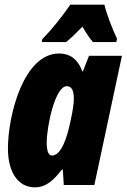

<svg xmlns="http://www.w3.org/2000/svg" viewBox="-20 -792 542 822"><path d="M159 -612H263C281 -626 304 -648 333 -678C349 -650 364 -628 378 -612H478L481 -626C461 -668 436 -733 427 -772H281C243 -718 204 -668 161 -624ZM129 10C180 10 211 -23 245 -66H249L253 0H384L502 -553H361L335 -487H332C312 -543 275 -563 233 -563C81 -563 14 -298 14 -156C14 -54 58 10 129 10ZM202 -126C188 -126 180 -145 180 -181C180 -252 216 -423 266 -423C286 -423 296 -406 296 -370C296 -351 294 -327 280 -265C268 -209 244 -126 202 -126Z"/></svg>

Font: Noto Sans UI Condensed Black
Style: Italic
Weight: 900
Width: 3
Italic angle: -192°
Designer: Monotype Design Team
Foundry: Monotype Imaging Inc.
Version: Version 1.901